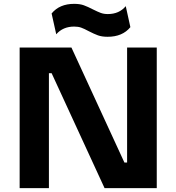

<svg xmlns="http://www.w3.org/2000/svg" viewBox="-20 -977 916 997"><path d="M82 -730H351L626 -133H640V-730H794V0H523L248 -597H234V0H82ZM441 -815Q417 -828 401.5 -833.5Q386 -839 365 -839Q307 -839 272 -799L248 -907Q289 -957 365 -957Q395 -957 415.5 -949.5Q436 -942 463 -928Q487 -916 503 -910Q519 -904 540 -904Q599 -904 633 -945L657 -836Q616 -786 539 -786Q509 -786 488.5 -793.5Q468 -801 441 -815Z"/></svg>

Font: Sora-SIA
Style: Bold
Weight: 700
Designer: Jonathan Barnbrook, Julián Moncada
Foundry: Barnbrook Fonts
Version: Version 2.000